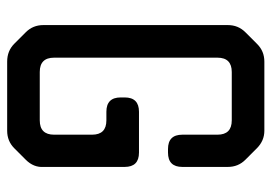

<svg xmlns="http://www.w3.org/2000/svg" viewBox="-131 -618 758 536"><g transform="rotate(90 248.0 -350.0)"><path d="M102 -11Q122 9 152 9H345Q374 9 394 -11L426 -43Q448 -65 446 -93V-319Q446 -359 406 -359H292Q252 -359 252 -319V-308Q252 -268 292 -268H316Q356 -268 356 -228V-122Q356 -82 316 -82H181Q141 -82 141 -122V-578Q141 -618 181 -618H316Q356 -618 356 -578V-480Q356 -440 396 -440H406Q446 -440 446 -480V-607Q446 -636 426 -656L394 -688Q373 -709 345 -709H152Q123 -709 103 -689L70 -656Q50 -636 50 -607V-92Q50 -63 70 -43Z"/></g></svg>

Font: WDXL Lubrifont JP N
Style: Regular
Weight: 400
Designer: [WDXL Lubrifont] Copyright 2020-2022 (c) NightFurySL2001, Skr-ZERO; [ZCOOL QingKe HuangYou] Copyright 2018-2022 (c) The 
Version: Version 2.001;hotconv 1.1.1;makeotfexe 2.6.0